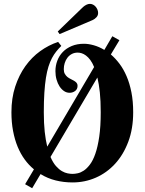

<svg xmlns="http://www.w3.org/2000/svg" viewBox="-20 -950 759 1008"><path d="M314.9 -586.9Q314.9 -571.8 320.3 -562.3Q325.7 -552.7 333.7 -546.1Q341.8 -539.6 351.1 -535.2Q360.4 -530.8 368.4 -526.1Q376.5 -521.5 381.8 -515.4Q387.2 -509.3 387.2 -500Q387.2 -481.9 374.5 -472.4Q361.8 -462.9 345.2 -462.9Q329.6 -462.9 316.2 -471.9Q302.7 -481 292.7 -496.3Q282.7 -511.7 276.9 -532.2Q271 -552.7 271 -576.2Q271 -605 280.8 -631.1Q290.5 -657.2 309.6 -677Q328.6 -696.8 356.7 -708.5Q384.8 -720.2 420.9 -720.2Q444.3 -720.2 472.2 -712.4Q500 -704.6 527.8 -688L569.8 -759.8L606.9 -738.8L562 -664.1Q585.9 -643.6 607.2 -615.5Q628.4 -587.4 644.5 -550Q660.6 -512.7 669.9 -465.6Q679.2 -418.5 679.2 -360.8Q679.2 -274.4 653.6 -206.1Q627.9 -137.7 584.2 -90.1Q540.5 -42.5 482.9 -17.3Q425.3 7.8 360.8 7.8Q314.9 7.8 272.5 -2.7Q230 -13.2 192.9 -36.1L148.9 38.1L111.8 17.1L158.2 -61Q131.3 -83 109.6 -112.8Q87.9 -142.6 72.5 -179.9Q57.1 -217.3 48.6 -262.5Q40 -307.6 40 -360.8Q40 -434.6 59.8 -495.1Q79.6 -555.7 113 -602.5Q146.5 -649.4 190.9 -681.4Q235.4 -713.4 285.2 -730L301.8 -709Q287.6 -694.8 275.4 -679.7Q263.2 -664.6 252.9 -645.3Q242.7 -626 234.6 -600.8Q226.6 -575.7 221.2 -541.7Q215.8 -507.8 212.9 -463.4Q210 -418.9 210 -360.8Q210 -302.2 214.8 -258.1Q219.7 -213.9 228 -180.2L474.1 -598.1Q464.8 -620.6 453.9 -635.3Q442.9 -649.9 431.4 -658.4Q419.9 -667 408.9 -670.4Q397.9 -673.8 388.2 -673.8Q370.6 -673.8 356.9 -666.5Q343.3 -659.2 334 -647Q324.7 -634.8 319.8 -619.1Q314.9 -603.5 314.9 -586.9ZM508.8 -360.8Q508.8 -419.9 504.2 -464.6Q499.5 -509.3 491.2 -543L245.1 -126Q258.3 -95.7 273.9 -78.1Q289.6 -60.5 305.2 -51.5Q320.8 -42.5 335.4 -39.8Q350.1 -37.1 360.8 -37.1Q372.6 -37.1 387.9 -40.3Q403.3 -43.5 419.7 -54.2Q436 -64.9 452.1 -86.2Q468.3 -107.4 480.7 -143.3Q493.2 -179.2 501 -232.4Q508.8 -285.6 508.8 -360.8ZM283.2 -784.7 416 -913.1Q424.3 -920.4 433.6 -925Q442.9 -929.7 452.1 -929.7Q460.9 -929.7 468.8 -925.5Q476.6 -921.4 482.4 -914.6Q488.3 -907.7 491.7 -899.2Q495.1 -890.6 495.1 -881.8Q495.1 -869.1 486.6 -859.6Q478 -850.1 466.3 -844.7L293 -771Z"/></svg>

Font: Berkshire Swash
Style: Regular
Weight: 400
Designer: Astigmatic (AOETI)
Foundry: Astigmatic (AOETI)
Version: Version 1.001